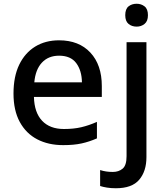

<svg xmlns="http://www.w3.org/2000/svg" viewBox="-20 -764 884 1024"><path d="M295 -549Q401 -549 462 -483.5Q523 -418 523 -305V-247H161Q163 -164 204.5 -120Q246 -76 321 -76Q373 -76 413.5 -85.5Q454 -95 497 -114V-26Q456 -8 415 1Q374 10 317 10Q238 10 178.5 -21Q119 -52 85.5 -113.5Q52 -175 52 -265Q52 -356 82.5 -419Q113 -482 167.5 -515.5Q222 -549 295 -549ZM295 -467Q238 -467 203.5 -430Q169 -393 163 -325H417Q416 -388 386.5 -427.5Q357 -467 295 -467Z M648 -683Q648 -716 665.5 -730Q683 -744 709 -744Q733 -744 751 -730Q769 -716 769 -683Q769 -651 751 -636.5Q733 -622 709 -622Q683 -622 665.5 -636.5Q648 -651 648 -683ZM598 240Q572 240 550.5 236.5Q529 233 514 228V143Q530 148 546 150.5Q562 153 582 153Q613 153 634 135.5Q655 118 655 69V-539H761V74Q761 149 722.5 194.5Q684 240 598 240Z"/></svg>

Font: Noto Sans Kannada Medium
Style: Regular
Weight: 500
Designer: Jelle Bosma - Monotype Design Team
Foundry: Monotype Imaging Inc.
Version: Version 2.005; ttfautohint (v1.8.4.7-5d5b)